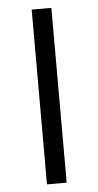

<svg xmlns="http://www.w3.org/2000/svg" viewBox="-51 -723 386 755"><g transform="rotate(-5 142.0 -345.0)"><path d="M181.2 0H103.5V-689.9H181.2Z"/></g></svg>

Font: Acari Sans
Style: Regular
Weight: 400
Designer: Alfredo Marco Pradil and Stefan Peev
Foundry: Hanken Design Co.
Version: Version 1.045;February 4, 2021;FontCreator 13.0.0.2655 64-bi